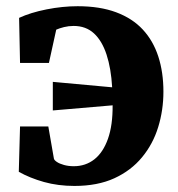

<svg xmlns="http://www.w3.org/2000/svg" viewBox="-20 -585 573 618"><path d="M219.5 13.5Q167 13.5 121.5 0.8Q76 -12 40.5 -32L44.5 -178H135.5L153.5 -74.5Q154.5 -69.5 163 -63.8Q171.5 -58 186 -54Q200.5 -50 217.5 -50Q255.5 -50 283.8 -72.2Q312 -94.5 327.5 -138.2Q343 -182 342.5 -246L150 -229.5V-321.5L341 -304Q337.5 -365 323 -409.2Q308.5 -453.5 282.5 -477.5Q256.5 -501.5 217 -501.5Q201 -501.5 186 -497.8Q171 -494 161 -489.5L137.5 -382.5H44.5L41.5 -527.5Q78 -544.5 129.8 -554.8Q181.5 -565 230 -565Q301.5 -565 353.8 -545.5Q406 -526 439.5 -490Q473 -454 489.5 -403.2Q506 -352.5 506 -290Q506 -230.5 489.2 -176Q472.5 -121.5 437.2 -78.8Q402 -36 348 -11.2Q294 13.5 219.5 13.5Z"/></svg>

Font: Merriweather 28pt ExtraBold
Style: Regular
Weight: 800
Version: Version 2.100